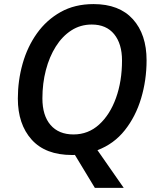

<svg xmlns="http://www.w3.org/2000/svg" viewBox="-20 -745 766 935"><path d="M441.9 169.9 344.7 9.3Q340.8 9.8 337.2 9.8Q333.5 9.8 330.6 9.8Q201.2 9.8 134 -65.2Q66.9 -140.1 66.9 -265.1Q66.9 -352.5 90.1 -434.8Q113.3 -517.1 159.9 -582.5Q206.5 -647.9 275.4 -686.5Q344.2 -725.1 435.5 -725.1Q560.5 -725.1 627.2 -651.4Q693.8 -577.6 693.8 -451.2Q693.8 -355 667.2 -266.1Q640.6 -177.2 587.6 -110.6Q534.7 -43.9 454.6 -13.7L582.5 169.9ZM337.9 -90.3Q409.7 -90.3 462.6 -138.4Q515.6 -186.5 544.9 -268.1Q574.2 -349.6 574.2 -450.2Q574.2 -531.7 535.9 -578.6Q497.6 -625.5 426.8 -625.5Q371.6 -625.5 327.4 -596.9Q283.2 -568.4 251.7 -518.3Q220.2 -468.3 203.4 -403.6Q186.5 -338.9 186.5 -266.1Q186.5 -182.1 226.3 -136.2Q266.1 -90.3 337.9 -90.3Z"/></svg>

Font: Open Sans SemiBold
Style: Italic
Weight: 600
Italic angle: -12°
Designer: Monotype Design Team
Foundry: Monotype Imaging Inc.
Version: Version 3.003; ttfautohint (v1.8.4)